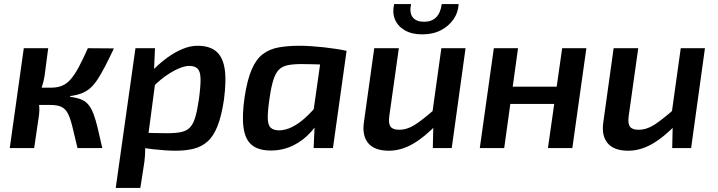

<svg xmlns="http://www.w3.org/2000/svg" viewBox="-20 -728 3528 944"><path d="M540 -490Q516 -439 496.5 -401.5Q477 -364 460 -338Q443 -312 424.5 -295.5Q406 -279 382 -269.5Q358 -260 326 -256L324 -252Q356 -248 378 -239.5Q400 -231 414.5 -213.5Q429 -196 439.5 -168.5Q450 -141 460 -99.5Q470 -58 483 0H361Q346 -63 336 -104.5Q326 -146 314 -169.5Q302 -193 282 -202.5Q262 -212 229 -212L232 -297Q264 -297 287.5 -307.5Q311 -318 330 -341Q349 -364 368.5 -400.5Q388 -437 412 -491ZM217 -491 199 -354Q195 -329 187 -304Q179 -279 167 -253Q170 -233 172.5 -210.5Q175 -188 172 -164L148 0H28L97 -491ZM269 -297 258 -212H147L158 -297Z M951 -503Q1008 -503 1041 -477Q1074 -451 1084 -393.5Q1094 -336 1081 -237Q1069 -157 1049 -107Q1029 -57 999.5 -31.5Q970 -6 931.5 3.5Q893 13 844 13Q820 13 790.5 11Q761 9 730 5.5Q699 2 670.5 -4Q642 -10 620 -18L643 -77Q692 -75 731.5 -74Q771 -73 802 -73Q845 -73 872 -79Q899 -85 915 -102.5Q931 -120 940.5 -153Q950 -186 958 -240Q967 -307 966 -342Q965 -377 951.5 -390.5Q938 -404 910 -404Q888 -404 856 -390Q824 -376 789 -350.5Q754 -325 721 -289L698 -341Q714 -366 742 -393.5Q770 -421 804.5 -446Q839 -471 877 -487Q915 -503 951 -503ZM742 -491 737 -376 749 -366 704 -26 694 -9Q694 17 692.5 41Q691 65 686 93L670 196H549L646 -491Z M1452 -503Q1478 -503 1509 -501Q1540 -499 1572 -495.5Q1604 -492 1633 -487.5Q1662 -483 1684 -478L1611 -409Q1564 -411 1526 -412Q1488 -413 1462 -413Q1422 -413 1395 -407.5Q1368 -402 1351.5 -385.5Q1335 -369 1324.5 -336.5Q1314 -304 1306 -250Q1296 -183 1296.5 -148Q1297 -113 1311 -100Q1325 -87 1354 -87Q1385 -88 1417 -104Q1449 -120 1482 -150Q1515 -180 1547 -220L1569 -175Q1547 -122 1509.5 -80Q1472 -38 1423 -13.5Q1374 11 1316 12Q1254 13 1220 -13.5Q1186 -40 1177.5 -99.5Q1169 -159 1183 -253Q1196 -337 1218 -387.5Q1240 -438 1273 -462.5Q1306 -487 1350.5 -495Q1395 -503 1452 -503ZM1564 -483 1684 -478 1617 0H1522L1527 -113L1513 -124Z M1941 -491 1894 -157Q1889 -120 1900.5 -105Q1912 -90 1942 -90Q1982 -90 2020 -114.5Q2058 -139 2115 -189L2131 -120Q2067 -53 2009 -20Q1951 13 1892 13Q1822 13 1791 -23.5Q1760 -60 1769 -125L1820 -491ZM2269 -491 2201 0H2108L2111 -134L2102 -147L2150 -491ZM2152 -708H2235Q2233 -667 2210 -633.5Q2187 -600 2148 -579.5Q2109 -559 2056 -559Q2004 -559 1969.5 -579.5Q1935 -600 1921.5 -633.5Q1908 -667 1918 -708H2001Q1992 -664 2009.5 -642.5Q2027 -621 2065 -621Q2102 -621 2124 -642.5Q2146 -664 2152 -708Z M2527 -491 2459 0H2339L2408 -491ZM2726 -302 2714 -217H2483L2495 -302ZM2863 -491 2794 0H2674L2744 -491Z M3118 -491 3071 -157Q3066 -120 3077.5 -105Q3089 -90 3119 -90Q3159 -90 3197 -114.5Q3235 -139 3292 -189L3308 -120Q3244 -53 3186 -20Q3128 13 3069 13Q2999 13 2968 -23.5Q2937 -60 2946 -125L2997 -491ZM3446 -491 3378 0H3285L3288 -134L3279 -147L3327 -491Z"/></svg>

Font: Exo 2 SemiBold
Style: Italic
Weight: 600
Italic angle: -8°
Designer: Natanael Gama
Foundry: Natanael Gama
Version: Version 2.010